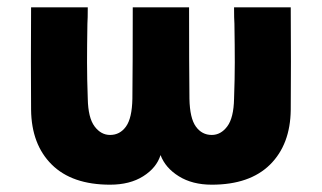

<svg xmlns="http://www.w3.org/2000/svg" viewBox="-20 -490 880 525"><path d="M219 -425Q218 -364 218 -319.5Q218 -275 220 -220Q221 -168 238.5 -144.5Q256 -121 281 -121Q308 -121 324.5 -144Q341 -167 342 -220Q343 -313 343 -470H497Q497 -313 498 -220Q499 -167 515.5 -144Q532 -121 559 -121Q584 -121 601.5 -144.5Q619 -168 620 -220Q622 -275 622 -319.5Q622 -364 621 -425Q620 -439 620 -470H775Q776 -312 775 -190Q774 -95 718.5 -40Q663 15 559 15Q506 15 469 -8Q432 -31 419 -66Q408 -31 371.5 -8Q335 15 281 15Q177 15 121.5 -40Q66 -95 65 -190Q64 -312 65 -470H220Q220 -439 219 -425Z"/></svg>

Font: Kreadon
Style: Regular
Weight: 400
Designer: kohakuno
Foundry: StudioGnu
Version: Version 1.000;Glyphs 3.1.2 (3151)